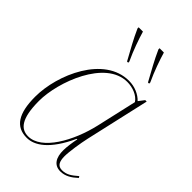

<svg xmlns="http://www.w3.org/2000/svg" viewBox="-232 -851 947 947"><g transform="rotate(45 241.5 -378.0)"><path d="M230 -606H238V-614C213 -667 192 -728 181 -766H151V-758C175 -704 198 -665 230 -606ZM376 -606H384V-614C359 -667 338 -728 327 -766H297V-758C321 -704 344 -665 376 -606ZM146 10C200 10 265 -32 324 -161H328C322 -135 317 -94 317 -76C316 -23 337 10 380 10C414 10 441 -7 468 -32L463 -40C434 -15 414 0 382 0C352 0 342 -22 342 -58C342 -90 353 -160 362 -200L438 -535H428L405 -505C382 -529 346 -546 304 -546C132 -546 32 -319 32 -163C32 -45 69 10 146 10ZM146 0C96 0 60 -36 60 -162C60 -295 150 -536 302 -536C340 -536 380 -521 399 -492L351 -281C319 -142 239 0 146 0Z"/></g></svg>

Font: Noto Serif Display Thin
Style: Italic
Weight: 100
Italic angle: -12°
Designer: Monotype Design Team
Foundry: Monotype Imaging Inc.
Version: Version 2.009